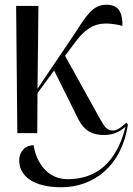

<svg xmlns="http://www.w3.org/2000/svg" viewBox="-20 -561 559 809"><path d="M53 0H137L138 -169L208 -264L309 -61C332 -14 364 8 420 8C461 8 491 -11 509 -27C461 164 346 194 264 194C171 194 129 108 122 51C84 51 61 80 61 114C61 185 127 228 238 228C375 228 493 138 519 -36L512 -44C495 -28 475 -11 457 -11C430 -11 421 -26 401 -61L254 -326L284 -366C343 -447 384 -480 496 -452C496 -504 484 -541 428 -541C369 -541 342 -492 289 -411L138 -187L142 -536H48Z"/></svg>

Font: Noto Serif Display SemiCondensed
Style: Regular
Weight: 400
Width: 4
Designer: Monotype Design Team
Foundry: Monotype Imaging Inc.
Version: Version 2.009